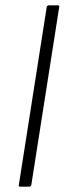

<svg xmlns="http://www.w3.org/2000/svg" viewBox="-20 -703 245 723"><path d="M56 0Q49 0 51 -7L156 -677Q158 -683 164 -683H197Q205 -683 203 -677L98 -7Q96 0 90 0Z"/></svg>

Font: Sofia Sans Semi Condensed Light
Style: Italic
Weight: 300
Italic angle: -9°
Version: Version 4.100